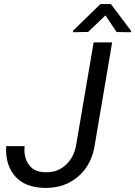

<svg xmlns="http://www.w3.org/2000/svg" viewBox="-20 -921 670 952"><path d="M529.8 -900.9H478L342.3 -769V-761.2L417 -762.7L502.9 -844.7L558.1 -762.2L629.9 -761.2V-768.1ZM358.4 -207C352.1 -165 335.4 -131.3 308.6 -105.5C281.7 -79.6 249 -66.9 211.4 -66.9C210 -66.9 208 -66.9 206.1 -66.9C169.4 -67.4 143.1 -78.6 126.5 -100.1C109.4 -121.1 101.1 -147 101.1 -177.7C101.1 -183.6 101.6 -189.9 102.1 -196.3H10.7C10.3 -189.9 10.3 -183.1 10.3 -177.2C10.3 -122.6 26.4 -77.6 58.6 -43C91.3 -8.3 138.7 9.3 201.2 10.7C203.1 10.7 205.6 10.7 207.5 10.7C272 10.7 326.2 -8.8 370.1 -47.9C414.6 -87.4 441.4 -140.6 450.7 -207.5L536.1 -710.9H444.3Z"/></svg>

Font: Roboto
Style: Italic
Weight: 400
Italic angle: -12°
Designer: Google
Version: Version 2.137; 2017